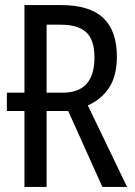

<svg xmlns="http://www.w3.org/2000/svg" viewBox="-20 -734 531 754"><path d="M220 -714Q332 -714 385.5 -663.5Q439 -613 439 -512Q439 -437 409 -390.5Q379 -344 325 -320L479 0H382L248 -298H163V0H76V-298H7V-370H76V-714ZM218 -637H163V-370H226Q351 -370 351 -508Q351 -577 319 -607Q287 -637 218 -637Z"/></svg>

Font: Avrile Sans Condensed
Style: Regular
Weight: 400
Width: 3
Designer: Monotype Design Team
Foundry: Monotype Imaging Inc.
Version: Version 2.001;September 10, 2019;FontCreator 11.5.0.2425 64-